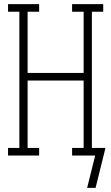

<svg xmlns="http://www.w3.org/2000/svg" viewBox="-20 -755 540 932"><path d="M444 157H403L442 0H330V-37H386V-364H114V-37H170V0H19V-37H74V-698H19V-735H170V-698H114V-401H386V-698H330V-735H481V-698H426V-37H492Z"/></svg>

Font: Iosevka Slab Extralight
Style: Regular
Weight: 200
Monospace: yes
Designer: Belleve Invis
Foundry: Belleve Invis
Version: Version 11.1.1; ttfautohint (v1.8.3)